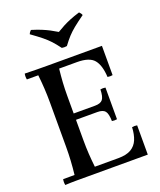

<svg xmlns="http://www.w3.org/2000/svg" viewBox="-167 -1035 948 1140"><g transform="rotate(-20 307.0 -465.5)"><path d="M45 2Q41 -17 45 -35H117Q122 -80 124.5 -122.5Q127 -165 127 -210V-490Q127 -535 124.5 -577.5Q122 -620 117 -665H45Q41 -684 45 -702Q80 -701 114 -700.5Q148 -700 182 -700H532V-515Q516 -512 500 -515Q496 -590 467 -625Q438 -660 360 -660H247Q242 -615 239.5 -575Q237 -535 237 -490V-210Q237 -165 239.5 -125Q242 -85 247 -40H395Q447 -40 476.5 -57.5Q506 -75 519.5 -107.5Q533 -140 535 -185Q551 -188 567 -185V0H182Q148 0 114 0Q80 0 45 2ZM435 -260Q434 -307 420.5 -323.5Q407 -340 372 -340H182V-380H372Q407 -380 420.5 -397Q434 -414 435 -460Q451 -463 467 -460V-260Q451 -257 435 -260ZM472 -933Q483 -923 487 -911Q445 -881 420.5 -861Q396 -841 377.5 -821Q359 -801 336 -770Q320 -767 304 -770Q281 -801 262.5 -821Q244 -841 219.5 -861Q195 -881 153 -911Q157 -923 168 -933Q204 -922 229.5 -911.5Q255 -901 276 -890Q297 -879 320 -865Q343 -879 364 -890Q385 -901 410.5 -911.5Q436 -922 472 -933Z"/></g></svg>

Font: Poltawski Nowy
Style: Regular
Weight: 400
Designer: Adam Pótawski, Mateusz Machalski, Borys Kosmynka, Ania Wieluska
Foundry: Capitalics.wtf
Version: Version 1.001;gftools[0.9.25]